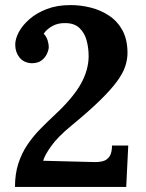

<svg xmlns="http://www.w3.org/2000/svg" viewBox="-20 -736 573 756"><path d="M39 0Q39 -52 52.5 -93Q66 -134 88.5 -167Q111 -200 138.5 -228Q166 -256 195 -283Q268 -351 298.5 -406Q329 -461 329 -515Q329 -547 321 -577Q313 -607 292 -626.5Q271 -646 233 -645Q206 -645 184.5 -632.5Q163 -620 152 -603Q163 -592 167.5 -577Q172 -562 172 -551Q172 -540 165 -524.5Q158 -509 143.5 -498Q129 -487 104 -487Q73 -489 56.5 -510Q40 -531 40 -560Q40 -583 54 -609.5Q68 -636 96 -660.5Q124 -685 164.5 -700.5Q205 -716 258 -716Q298 -716 337.5 -706Q377 -696 410 -674Q443 -652 462.5 -616Q482 -580 482 -527Q482 -502 473 -474.5Q464 -447 440 -414.5Q416 -382 373 -340Q330 -298 262 -242Q207 -197 181 -160Q155 -123 150 -103L346 -98Q369 -97 385.5 -101.5Q402 -106 411.5 -120.5Q421 -135 421 -163H485L477 0Z"/></svg>

Font: Lora
Style: Weight 700
Weight: 700
Designer: Olga Karpushina, Alexei Vanyashin (Cyrillic)
Foundry: Cyreal
Version: Version 3.001